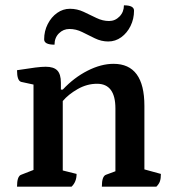

<svg xmlns="http://www.w3.org/2000/svg" viewBox="-20 -702 655 722"><path d="M44 0Q44 -40 60 -45L106 -63V-384L60 -394Q44 -398 44 -438Q89 -445 112.5 -448Q136 -451 152 -451Q182 -451 195.5 -437Q209 -423 209 -391V-365H216Q258 -410 309 -436Q360 -462 407 -462Q523 -462 523 -304V-65L585 -48Q585 -31 581.5 -20.5Q578 -10 568 0H363Q363 -40 379 -45L414 -58V-294Q414 -387 345 -387Q307 -387 272 -367Q237 -347 216 -322V-61L268 -48Q268 -18 249 0ZM241 -593Q218 -593 201.5 -576.5Q185 -560 185 -534Q146 -534 146 -554Q146 -585 159.5 -611.5Q173 -638 195 -653.5Q217 -669 243 -669Q270 -669 294.5 -657.5Q319 -646 342.5 -634.5Q366 -623 390 -623Q413 -623 429.5 -640Q446 -657 446 -682Q484 -682 484 -662Q484 -631 471 -604.5Q458 -578 436 -562Q414 -546 387 -546Q361 -546 336.5 -558Q312 -570 289 -581.5Q266 -593 241 -593Z"/></svg>

Font: Petrona SemiBold
Style: Regular
Weight: 600
Designer: Ringo R. Seeber
Foundry: Ringo R. Seeber
Version: Version 2.001; ttfautohint (v1.8.3)